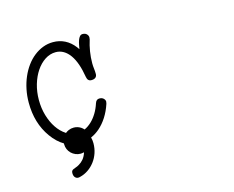

<svg xmlns="http://www.w3.org/2000/svg" viewBox="-113 -785 1430 1173"><g transform="rotate(-15 602.0 -198.5)"><path d="M466.3 -189Q473.6 -211.9 493.2 -211.9Q510.3 -211.9 519.8 -202.6Q529.3 -193.4 529.3 -182.6Q529.3 -177.7 526.9 -169.4Q512.2 -125 489.5 -89.6Q466.8 -54.2 438 -29.3Q412.6 -7.3 383.3 5.4Q388.2 23.4 388.2 42.5Q388.2 75.2 378.2 104.5Q368.2 133.8 350.3 157.2Q332.5 180.7 308.6 197Q284.7 213.4 256.8 220.2Q250.5 222.2 244.1 222.2Q232.9 222.2 224.6 213.1Q216.3 204.1 216.3 186Q216.3 176.3 220 171.6Q223.6 167 230.2 163.8Q236.8 160.6 246.1 157.7Q255.4 154.8 266.1 148.4Q283.2 138.7 295.9 123.8Q308.6 108.9 316.4 86.9Q317.4 82.5 317.9 81.5Q303.7 84.5 295.9 84.5Q279.3 84.5 264.4 78.1Q249.5 71.8 238 60.8Q226.6 49.8 220 34.7Q213.4 19.5 213.4 2V-2.9Q171.4 -27.3 136.7 -75.7Q70.3 -168.5 70.3 -297.9Q70.3 -341.3 78.6 -381.8Q86.9 -422.4 102.3 -458Q117.7 -493.7 139.2 -522.9Q160.6 -552.2 187.3 -573.2Q213.9 -594.2 244.6 -606Q275.4 -617.7 308.6 -617.7Q349.1 -617.7 383.1 -600.6Q417 -583.5 443.4 -549.3Q448.7 -542.5 450.9 -538.6Q453.1 -534.7 454.1 -534.2Q456.5 -547.4 459.2 -562Q461.9 -576.7 466.6 -589.4Q471.2 -602.1 478.3 -610.4Q485.4 -618.7 496.1 -618.7Q513.2 -618.7 522.5 -609.1Q531.7 -599.6 531.7 -588.4Q531.7 -582.5 530.3 -576.2Q519 -541 513.2 -504.6Q507.3 -468.3 507.3 -430.2Q507.3 -413.6 509.5 -396.7Q511.7 -379.9 511.7 -362.3Q511.7 -348.1 502.7 -340.3Q493.7 -332.5 476.6 -332.5Q452.6 -332.5 448.2 -359.9L447.8 -361.3V-361.8Q440.4 -407.2 428 -442.9Q415.5 -478.5 397.9 -503.2Q380.4 -527.8 357.9 -541Q335.4 -554.2 308.6 -554.2Q272.5 -554.2 240.7 -533.4Q209 -512.7 185.3 -477.5Q161.6 -442.4 147.9 -396Q134.3 -349.6 134.3 -297.9Q134.3 -246.1 147.9 -199.7Q161.6 -153.3 185.3 -118.2Q209 -83 240.7 -62.5Q241.7 -62 242.2 -61Q252 -69.3 263.7 -74.2Q278.8 -80.6 295.9 -80.6Q319.3 -80.6 339.8 -67.9Q349.6 -61.5 357.9 -52.2Q381.3 -63 401.9 -82.3Q422.4 -101.6 439 -128.7Q455.6 -155.8 466.3 -189Z"/></g></svg>

Font: Erica Type
Style: Italic
Weight: 400
Monospace: yes
Designer: Peter Wiegel
Foundry: Peter Wiegel
Version: Version 1.000 2010 initial release